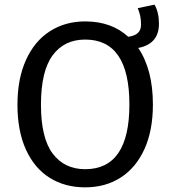

<svg xmlns="http://www.w3.org/2000/svg" viewBox="-20 -793 743 825"><path d="M574 -587Q637 -494 637 -344Q637 -232 600.5 -152Q564 -72 498.5 -30Q433 12 346 12Q259 12 193.5 -29Q128 -70 91.5 -150Q55 -230 55 -343Q55 -454 91.5 -535Q128 -616 194 -658.5Q260 -701 346 -701Q459 -701 531 -635Q586 -642 586 -686Q586 -709 582.5 -724.5Q579 -740 572 -758L644 -773Q663 -740 663 -691Q663 -604 574 -587ZM536 -344Q536 -623 346 -623Q256 -623 206 -555Q156 -487 156 -343Q156 -200 206.5 -133Q257 -66 346 -66Q536 -66 536 -344Z"/></svg>

Font: FiraGOUPP
Style: Medium
Weight: 400
Designer: bBox Type
Foundry: bBox Type GmbH
Version: Version 1.001